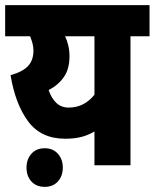

<svg xmlns="http://www.w3.org/2000/svg" viewBox="-20 -642 601 746"><path d="M561 -622V-501H487V0H347V-131Q321 -116 294.5 -109.5Q268 -103 233 -103Q140 -103 90 -169.5Q40 -236 21 -350Q68 -363 89 -385.5Q110 -408 110 -446Q110 -460 106 -474.5Q102 -489 97 -501H0V-622ZM169 -292Q180 -260 199 -242Q218 -224 247 -224Q307 -224 347 -274V-501H233Q241 -484 245.5 -464.5Q250 -445 250 -423Q250 -374 228 -342.5Q206 -311 169 -292ZM83 9Q83 -23 102 -44.5Q121 -66 154 -66Q186 -66 205 -44.5Q224 -23 224 9Q224 42 205 63Q186 84 154 84Q121 84 102 63Q83 42 83 9Z"/></svg>

Font: Noto Sans Devanagari Condensed ExtraBold
Style: Regular
Weight: 800
Width: 3
Designer: Jelle Bosma - Monotype Design Team
Foundry: Monotype Imaging Inc.
Version: Version 2.004; ttfautohint (v1.8.4.7-5d5b)